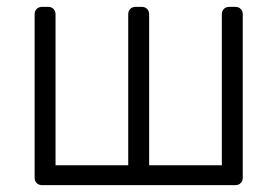

<svg xmlns="http://www.w3.org/2000/svg" viewBox="-20 -540 809 560"><path d="M103 0Q93 0 87 -6Q81 -12 81 -22V-498Q81 -508 87 -514Q93 -520 103 -520H120Q130 -520 136 -514Q142 -508 142 -498V-58H354V-498Q354 -508 360 -514Q366 -520 376 -520H393Q403 -520 409 -514Q415 -508 415 -498V-58H627V-498Q627 -508 633 -514Q639 -520 649 -520H666Q676 -520 682 -514Q688 -508 688 -498V-22Q688 -12 682 -6Q676 0 666 0Z"/></svg>

Font: Rubik AZ
Style: Regular
Weight: 300
Designer: Hubert and Fischer
Foundry: Hubert & Fischer
Version: Version 2.000